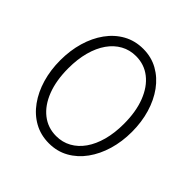

<svg xmlns="http://www.w3.org/2000/svg" viewBox="-188 -875 1049 1049"><g transform="rotate(45 337.0 -350.0)"><path d="M337 15Q273.5 15 222.2 -13.5Q171 -42 134.8 -92.5Q98.5 -143 79.2 -209Q60 -275 60 -350Q60 -425.5 79.2 -491.5Q98.5 -557.5 134.8 -607.8Q171 -658 222.2 -686.5Q273.5 -715 337 -715Q400 -715 451 -686.5Q502 -658 538.5 -607.8Q575 -557.5 594.5 -491.5Q614 -425.5 614 -350Q614 -275 594.5 -209Q575 -143 538.5 -92.5Q502 -42 451 -13.5Q400 15 337 15ZM337 -41Q385 -41 424.5 -62.8Q464 -84.5 492.5 -125Q521 -165.5 536.5 -222.5Q552 -279.5 552 -350Q552 -444 525 -513.5Q498 -583 449.5 -621Q401 -659 337 -659Q289 -659 249.5 -637.2Q210 -615.5 181.5 -575Q153 -534.5 137.5 -477.5Q122 -420.5 122 -350Q122 -256 149 -186.5Q176 -117 224.5 -79Q273 -41 337 -41Z"/></g></svg>

Font: Geologica Roman Thin
Style: Regular
Weight: 250
Designer: Sindre Bremnes, Frode Helland
Foundry: Monokrom Skriftforlag AS
Version: Version 1.010;gftools[0.9.28]